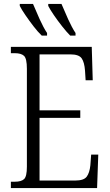

<svg xmlns="http://www.w3.org/2000/svg" viewBox="-20 -951 555 971"><path d="M35 0V-32H55Q88 -32 102 -45.5Q116 -59 116 -108V-603Q116 -655 101.5 -668.5Q87 -682 55 -682H35V-714H444L449 -545H413L410 -593Q407 -636 393 -656Q379 -676 336 -676H180V-393H386V-355H180V-38H361Q404 -38 418.5 -57.5Q433 -77 437 -115L441 -169H477L471 0ZM335 -771Q317 -789 294.5 -817.5Q272 -846 252.5 -874.5Q233 -903 224 -921V-931H291Q305 -897 324.5 -854Q344 -811 362 -784V-771ZM191 -771Q172 -789 150 -817.5Q128 -846 108.5 -874.5Q89 -903 80 -921V-931H147Q161 -897 180.5 -854Q200 -811 218 -784V-771Z"/></svg>

Font: Noto Serif Condensed Light
Style: Regular
Weight: 300
Width: 3
Designer: Monotype Design Team
Foundry: Monotype Imaging Inc.
Version: Version 2.013